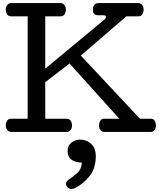

<svg xmlns="http://www.w3.org/2000/svg" viewBox="-20 -857 1033 1247"><path d="M17.6 0ZM17.6 -41Q17.6 -59.1 25.9 -72.5Q34.2 -85.9 52.7 -85.9H159.7V-751H52.7Q34.2 -751 25.9 -764.4Q17.6 -777.8 17.6 -795.9Q17.6 -812 27.1 -824.5Q36.6 -836.9 53.7 -836.9H371.6Q388.7 -836.9 398.2 -824.5Q407.7 -812 407.7 -795.9Q407.7 -777.8 399.7 -764.4Q391.6 -751 373 -751H273.9V-411.1L660.6 -731.9Q662.6 -733.9 665.3 -738Q668 -742.2 668 -747.1Q668 -752.4 663.8 -755.1Q659.7 -757.8 651.9 -757.8H617.7Q600.1 -757.8 591.6 -767.3Q583 -776.9 583 -795.9Q583 -812 592.3 -824.5Q601.6 -836.9 618.7 -836.9H877Q894 -836.9 903.3 -824.5Q912.6 -812 912.6 -795.9Q912.6 -777.8 904.5 -764.4Q896.5 -751 877.9 -751H800.8L504.9 -496.1L888.7 -85.9H958Q976.6 -85.9 984.6 -72.5Q992.7 -59.1 992.7 -41Q992.7 -24.9 983.4 -12.5Q974.1 0 957 0H658.7Q641.6 0 632.3 -12.5Q623 -24.9 623 -41Q623 -59.1 631.1 -72.5Q639.2 -85.9 657.7 -85.9H754.9L431.6 -444.8L273.9 -323.2V-85.9H412.6Q431.2 -85.9 439.5 -72.5Q447.8 -59.1 447.8 -41Q447.8 -24.9 438.2 -12.5Q428.7 0 411.6 0H53.7Q36.6 0 27.1 -12.5Q17.6 -24.9 17.6 -41ZM502 49.8Q542 49.8 572 77.1Q602.1 104.5 602.1 158.2Q602.1 234.9 562.7 285.4Q523.4 335.9 468.3 363.8Q462.4 367.2 456.3 368.7Q450.2 370.1 445.3 370.1Q429.7 370.1 419.2 359.9Q408.7 349.6 408.7 336.9Q408.7 330.6 412.4 323.7Q416 316.9 423.8 311.5Q451.7 293 481.2 266.6Q510.7 240.2 510.7 198.7Q471.2 198.7 445.1 180.7Q418.9 162.6 418.9 125.5Q418.9 87.9 444.3 68.8Q469.7 49.8 502 49.8Z"/></svg>

Font: Cutive
Style: Regular
Weight: 400
Designer: Vernon Adams
Version: Version 1.002